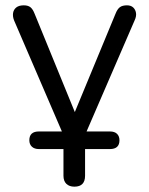

<svg xmlns="http://www.w3.org/2000/svg" viewBox="-20 -513 558 720"><path d="M259 187Q240 187 229 176.5Q218 166 218 146V28L234 46H126Q109 46 99.5 37Q90 28 90 13Q90 -20 126 -20H222V3L33 -436Q27 -451 29 -464Q31 -477 41 -485Q51 -493 69 -493Q85 -493 94 -486Q103 -479 110 -461L274 -60H247L413 -461Q420 -479 429.5 -486Q439 -493 456 -493Q471 -493 479.5 -485Q488 -477 490 -464.5Q492 -452 485 -437L296 0V-20H392Q410 -20 419 -11Q428 -2 428 13Q428 46 392 46H284L299 28V146Q299 187 259 187Z"/></svg>

Font: Nunito
Style: Regular
Weight: 400
Designer: Vernon Adams
Foundry: Vernon Adams
Version: Version 3.602